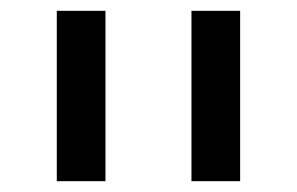

<svg xmlns="http://www.w3.org/2000/svg" viewBox="-20 -619 549 355"><path d="M85 -284V-599H175V-284ZM334 -284V-599H424V-284Z"/></svg>

Font: Libra Sans
Style: Regular
Weight: 400
Foundry: Context Ltd
Version: Version 1.002